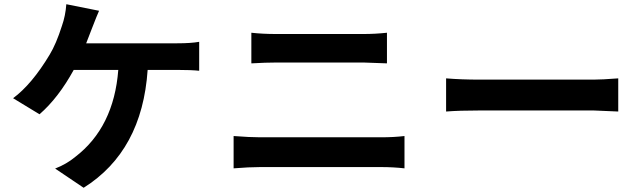

<svg xmlns="http://www.w3.org/2000/svg" viewBox="-20 -834 3040 909"><path d="M449 -783Q439 -761 414.5 -697.5Q390 -634 388 -629H819Q884 -629 923 -636V-499Q886 -503 819 -503H679Q653 -119 376 55L241 -36Q295 -57 336 -91Q519 -231 540 -503H329Q256 -370 167 -293L42 -369Q131 -435 215 -575Q246 -626 273 -711Q290 -759 294 -814Z M1812 -534 1701 -538H1288Q1238 -538 1170 -534V-679Q1224 -673 1287 -673H1701Q1756 -673 1812 -679ZM1086 -190Q1164 -184 1211 -184H1785Q1844 -184 1895 -190V-37Q1842 -43 1785 -43H1211Q1160 -43 1086 -37Z M2907 -306 2790 -311H2253Q2154 -311 2092 -306V-463Q2164 -457 2253 -457H2790Q2829 -457 2907 -463Z"/></svg>

Font: Swei Fan Sans CJK TC
Style: Bold
Weight: 700
Version: Version 2.130